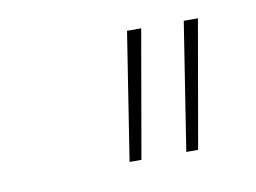

<svg xmlns="http://www.w3.org/2000/svg" viewBox="-39 -780 426 319"><g transform="rotate(-10 174.0 -620.5)"><path d="M157.2 -512.2 190.9 -727.5H214.8L177.2 -512.2ZM252.9 -512.2 286.6 -727.5H310.5L272.9 -512.2Z"/></g></svg>

Font: Inter 24pt Thin
Style: Italic
Weight: 250
Italic angle: -9.3988°
Version: Version 4.001;git-66647c0bb